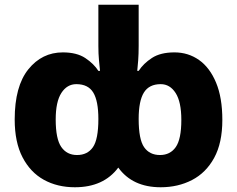

<svg xmlns="http://www.w3.org/2000/svg" viewBox="-20 -780 1001 810"><path d="M296 10Q222 10 165 -21.5Q108 -53 75 -116.5Q42 -180 42 -276Q42 -416 99.5 -487.5Q157 -559 245 -559Q304 -559 340 -535Q376 -511 395 -481H402Q400 -500 397.5 -526.5Q395 -553 395 -586V-760H565V-586Q565 -552 563 -525.5Q561 -499 559 -481H565Q585 -512 621 -535.5Q657 -559 716 -559Q774 -559 819.5 -527Q865 -495 891.5 -431.5Q918 -368 918 -274Q918 -177 883.5 -114Q849 -51 790 -20.5Q731 10 658 10Q539 10 479 -73Q417 10 296 10ZM305 -126Q349 -126 372 -159Q395 -192 395 -278Q395 -354 373.5 -389.5Q352 -425 302 -425Q263 -425 239 -388Q215 -351 215 -276Q215 -194 238.5 -160Q262 -126 305 -126ZM655 -126Q698 -126 721.5 -159.5Q745 -193 745 -274Q745 -350 721 -387.5Q697 -425 658 -425Q609 -425 587 -389.5Q565 -354 565 -278Q565 -192 588 -159Q611 -126 655 -126Z"/></svg>

Font: Noto Sans ExtraBold
Style: Regular
Weight: 800
Designer: Monotype Design Team
Foundry: Monotype Imaging Inc.
Version: Version 2.007